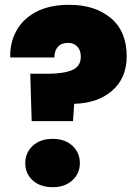

<svg xmlns="http://www.w3.org/2000/svg" viewBox="-20 -777 578 805"><path d="M22.9 -536.1Q21 -597.2 48.6 -647.7Q76.2 -698.2 132.1 -727.5Q188 -756.8 270 -756.8Q378.9 -756.8 445.1 -700.9Q511.2 -645 511.2 -541Q511.2 -450.2 450.7 -397.2Q390.1 -344.2 291 -341.8L286.1 -269H112.8L106.9 -467.8H179.2Q247.1 -467.8 283 -483.4Q318.8 -499 318.8 -539.1Q318.8 -565.9 304.4 -581.5Q290 -597.2 265.1 -597.2Q237.3 -597.2 222.7 -580.6Q208 -564 208 -536.1ZM85.9 -92.8Q85.9 -136.7 117.4 -165.8Q148.9 -194.8 201.2 -194.8Q252 -194.8 283.4 -166Q314.9 -137.2 314.9 -92.8Q314.9 -49.8 283.4 -21Q252 7.8 201.2 7.8Q148.9 7.8 117.4 -20.5Q85.9 -48.8 85.9 -92.8Z"/></svg>

Font: Poppins ExtraBold
Style: Regular
Weight: 800
Designer: Ninad Kale (Devanagari), Jonny Pinhorn (Latin)
Foundry: Indian Type Foundry
Version: 4.004